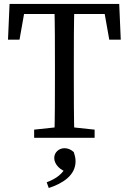

<svg xmlns="http://www.w3.org/2000/svg" viewBox="-20 -689 644 960"><path d="M150.7 0H453.1V-40.8L312.5 -55.8H291.2L150.7 -40.8V0ZM251.7 0H352.1C349.1 -103 349.1 -207 349.1 -310V-359.3C349.1 -464.3 349.1 -568.3 352.1 -669.3H251.7C254.7 -566.3 254.7 -462.3 254.7 -359.3V-310C254.7 -205 254.7 -101 251.7 0ZM20 -490.8H77.6L109.2 -669.3L62.7 -618.9H541.1L494.6 -669.3L526.3 -490.8H583.8L576.1 -669.3H27.8L20 -490.8ZM357.8 117.5C357.8 104.3 355.7 92.2 348.7 71.2C334 58 318.9 52 302.6 52C274.8 52 251.2 72.5 251.2 101C251.2 134.2 283.2 164.1 320.7 173.5L317.8 132.4C293.7 181.6 262.8 203.3 213.5 222.5L223.8 251.1C294.5 227.9 357.8 187.4 357.8 117.5Z"/></svg>

Font: Source Serif Variable
Style: Regular
Weight: 389
Designer: Frank Grießhammer
Foundry: Adobe Systems Incorporated
Version: Version 3.001;hotconv 1.0.111;makeotfexe 2.5.65597